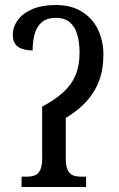

<svg xmlns="http://www.w3.org/2000/svg" viewBox="-20 -745 475 765"><path d="M66 0V-41H86Q104 -41 118 -46Q132 -51 140 -67Q148 -83 148 -114V-320Q198 -347 231 -376.5Q264 -406 280.5 -444.5Q297 -483 297 -534Q297 -577 287.5 -608.5Q278 -640 257 -657Q236 -674 203 -674Q169 -674 148.5 -658Q128 -642 119 -612.5Q110 -583 110 -544Q73 -544 52 -558.5Q31 -573 31 -607Q31 -637 50 -664Q69 -691 107.5 -708Q146 -725 203 -725Q264 -725 306.5 -698.5Q349 -672 370.5 -627Q392 -582 392 -527Q392 -469 375 -423.5Q358 -378 325 -341.5Q292 -305 242 -275V-114Q242 -83 250 -67Q258 -51 272 -46Q286 -41 304 -41H323V0Z"/></svg>

Font: Noto Serif Condensed
Style: Regular
Weight: 400
Width: 3
Designer: Monotype Design Team
Foundry: Monotype Imaging Inc.
Version: Version 2.015